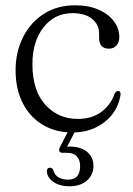

<svg xmlns="http://www.w3.org/2000/svg" viewBox="-20 -478 489 708"><path d="M420 -341.5Q420 -322.5 409.5 -310.5Q399 -298.5 382 -298.5Q345.5 -298.5 345.5 -338.5V-354Q345.5 -387.5 319.5 -408.5Q293.5 -429.5 247 -429.5Q181.5 -429.5 140.5 -377.2Q99.5 -325 99.5 -241.5Q99.5 -144.5 147 -92Q194.5 -39.5 266.5 -39.5Q319.5 -39.5 354.2 -65.8Q389 -92 402 -131.5Q408 -142.5 415 -142.5Q425.5 -142.5 424.5 -129Q419 -90 395.5 -58.5Q372 -27 333.8 -8.2Q295.5 10.5 247 10.5Q184.5 10.5 137.2 -18Q90 -46.5 63.8 -98Q37.5 -149.5 37.5 -219Q37.5 -286 64.8 -340.5Q92 -395 141.5 -426.8Q191 -458.5 257 -458.5Q307.5 -458.5 344 -442.2Q380.5 -426 400.2 -399.2Q420 -372.5 420 -341.5ZM237.5 -6H263L227.5 63Q232.5 62.5 237.5 62.5Q277.5 62.5 301 81.8Q324.5 101 324.5 133.5Q324.5 167 300.2 188Q276 209 235.5 209Q201.5 209 178 193.5Q154.5 178 153 155Q152.5 141 163.5 140.5Q173 140 177 150Q182 169 197.2 176.8Q212.5 184.5 231 184.5Q275.5 184.5 275.5 134Q275.5 112 263.5 98.8Q251.5 85.5 228 85.5H210.5Q201.5 85.5 199 79.5Q196.5 73.5 200.5 65.5Z"/></svg>

Font: Fraunces 72pt S050 Light
Style: Regular
Weight: 300
Version: Version 1.000; ttfautohint (v1.8.3)